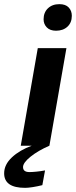

<svg xmlns="http://www.w3.org/2000/svg" viewBox="-82 -702 366 925"><path d="M18 0 100 -470H238L156 0ZM188 -554Q159 -554 143.5 -570Q128 -586 128 -609Q128 -642 149 -662Q170 -682 204 -682Q234 -682 249 -666Q264 -650 264 -626Q264 -593 243 -573.5Q222 -554 188 -554ZM39 203Q-62 203 -62 133Q-62 91 -24.5 56Q13 21 71 0H156Q101 24 65 53Q29 82 29 103Q29 127 60 127Q72 127 93 125Q114 123 135 119L122 190Q98 196 75.5 199.5Q53 203 39 203Z"/></svg>

Font: Gantari
Style: Bold Italic
Weight: 700
Italic angle: -10°
Designer: Anugrah Pasau
Foundry: Lafontype
Version: Version 1.000; ttfautohint (v1.8.4.7-5d5b)